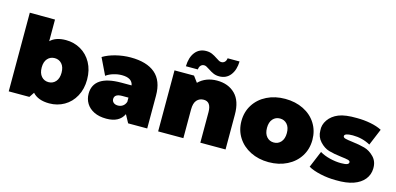

<svg xmlns="http://www.w3.org/2000/svg" viewBox="-71 -1216 3426 1662"><g transform="rotate(15 1642.0 -385.0)"><path d="M679 -274Q679 -189 643.5 -124Q608 -59 547.5 -24.5Q487 10 415 10Q314 10 265 -45L235 0H50V-705L276 -704V-510Q324 -557 415 -557Q487 -557 547.5 -522.5Q608 -488 643.5 -423.5Q679 -359 679 -274ZM450 -274Q450 -325 425 -353Q400 -381 361 -381Q322 -381 297 -353Q272 -325 272 -274Q272 -223 297 -194.5Q322 -166 361 -166Q400 -166 425 -194.5Q450 -223 450 -274Z M1291 -294V0H1120L1081 -72Q1042 10 926 10Q861 10 815.5 -12.5Q770 -35 746.5 -73.5Q723 -112 723 -160Q723 -241 785 -283Q847 -325 973 -325H1064Q1053 -389 961 -389Q924 -389 886 -377.5Q848 -366 821 -346L749 -495Q796 -524 862.5 -540.5Q929 -557 995 -557Q1139 -557 1215 -492.5Q1291 -428 1291 -294ZM1065 -178V-216H1009Q940 -216 940 -170Q940 -151 954.5 -138.5Q969 -126 994 -126Q1018 -126 1037 -139Q1056 -152 1065 -178Z M1993 -312V0H1767V-273Q1767 -367 1700 -367Q1662 -367 1638.5 -340.5Q1615 -314 1615 -257V0H1389V-547H1564L1604 -493Q1636 -525 1678 -541Q1720 -557 1769 -557Q1870 -557 1931.5 -496Q1993 -435 1993 -312ZM1675 -634Q1658 -645 1647.5 -650.5Q1637 -656 1627 -656Q1608 -656 1596 -643Q1584 -630 1582 -607H1475Q1477 -687 1513.5 -733.5Q1550 -780 1613 -780Q1642 -780 1665 -770Q1688 -760 1713 -743Q1730 -731 1740.5 -726Q1751 -721 1761 -721Q1780 -721 1792 -733.5Q1804 -746 1806 -767H1913Q1911 -690 1874.5 -643.5Q1838 -597 1775 -597Q1746 -597 1723 -607Q1700 -617 1675 -634Z M2062 -274Q2062 -356 2103 -420.5Q2144 -485 2216.5 -521Q2289 -557 2380 -557Q2472 -557 2544.5 -521Q2617 -485 2657.5 -420.5Q2698 -356 2698 -274Q2698 -192 2657.5 -127.5Q2617 -63 2544.5 -26.5Q2472 10 2380 10Q2289 10 2216.5 -26.5Q2144 -63 2103 -127.5Q2062 -192 2062 -274ZM2469 -274Q2469 -325 2444 -353Q2419 -381 2380 -381Q2341 -381 2316 -353Q2291 -325 2291 -274Q2291 -223 2316 -194.5Q2341 -166 2380 -166Q2419 -166 2444 -194.5Q2469 -223 2469 -274Z M2735 -44 2797 -193Q2835 -170 2887 -157Q2939 -144 2988 -144Q3027 -144 3042.5 -150.5Q3058 -157 3058 -170Q3058 -183 3038.5 -188Q3019 -193 2975 -198Q2908 -206 2863.5 -219Q2819 -232 2781 -273Q2743 -314 2743 -370Q2738 -421 2769.5 -466.5Q2801 -512 2859 -535.5Q2917 -559 3023 -557Q3085 -557 3144.5 -545.5Q3204 -534 3246 -512L3184 -363Q3112 -403 3026 -403Q2952 -403 2952 -377Q2952 -364 2972 -358.5Q2992 -353 3035 -348Q3102 -340 3148.5 -327Q3195 -314 3234 -274Q3273 -234 3271 -171Q3270 -116 3236.5 -74Q3203 -32 3140.5 -10Q3078 12 2983 10Q2913 10 2845 -5Q2777 -20 2735 -44Z"/></g></svg>

Font: AtCorfu Sans
Style: AtCorfu Sans Black
Weight: 900
Designer: Kostas Teopoulos
Foundry: Kostas Teopoulos
Version: Version 1.00 July 8, 2025, initial release